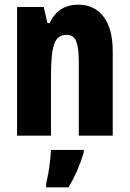

<svg xmlns="http://www.w3.org/2000/svg" viewBox="-20 -580 554 821"><path d="M314 -560Q384 -560 423 -508.5Q462 -457 462 -361V0H317V-317Q317 -373 306.5 -402Q296 -431 265 -431Q226 -431 212 -392.5Q198 -354 198 -258V0H53V-550H167L183 -481H192Q229 -560 314 -560ZM338 72Q314 153 273 221H177V208Q181 191 186 164Q191 137 194 109Q197 81 198 61H338Z"/></svg>

Font: Noto Sans Ethiopic ExtraCondensed ExtraBold
Style: Regular
Weight: 800
Width: 2
Designer: Monotype Design Team
Foundry: Monotype Imaging Inc.
Version: Version 2.102; ttfautohint (v1.8.4.7-5d5b)